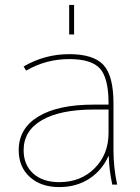

<svg xmlns="http://www.w3.org/2000/svg" viewBox="-20 -750 567 780"><path d="M422 -115H420Q394 -57 342 -23.5Q290 10 221 10Q146 10 101 -31Q56 -72 56 -140Q56 -228 135.5 -276.5Q215 -325 361 -325H421V-330Q421 -432 386.5 -471Q352 -510 261 -510Q167 -510 86 -463L76 -480Q162 -530 261 -530Q360 -530 400.5 -486Q441 -442 441 -330V-140Q441 -70 456 0H436Q423 -62 422 -115ZM261 -610V-730H281V-610ZM76 -140Q76 -80 115 -45Q154 -10 221 -10Q308 -10 364.5 -66.5Q421 -123 421 -210V-305H361Q225 -305 150.5 -262Q76 -219 76 -140Z"/></svg>

Font: M PLUS 1p Thin
Style: Regular
Weight: 250
Version: Version 1.062